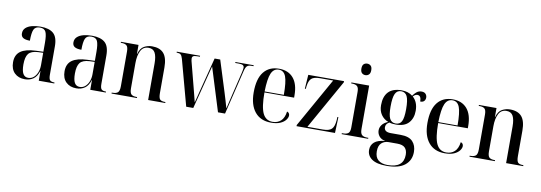

<svg xmlns="http://www.w3.org/2000/svg" viewBox="-68 -1235 5512 1957"><g transform="rotate(10 2687.5 -257.0)"><path d="M193 10Q126 10 85.5 -29.5Q45 -69 45 -141Q45 -218 97 -255Q149 -292 254 -296L331 -299V-392Q331 -470 316 -503Q301 -536 254 -536Q207 -536 191.5 -502Q176 -468 176 -386Q130 -386 106.5 -400Q83 -414 83 -446Q83 -481 106.5 -503Q130 -525 170 -535.5Q210 -546 259 -546Q348 -546 392.5 -507.5Q437 -469 437 -374V-80Q437 -38 449.5 -24Q462 -10 494 -10H497V0H336V-100H334Q317 -42 280 -16Q243 10 193 10ZM224 -10Q256 -10 280 -30.5Q304 -51 317.5 -85Q331 -119 331 -160V-288L278 -286Q207 -282 180 -248Q153 -214 153 -137Q153 -71 170.5 -40.5Q188 -10 224 -10Z M726 10Q659 10 618.5 -29.5Q578 -69 578 -141Q578 -218 630 -255Q682 -292 787 -296L864 -299V-392Q864 -470 849 -503Q834 -536 787 -536Q740 -536 724.5 -502Q709 -468 709 -386Q663 -386 639.5 -400Q616 -414 616 -446Q616 -481 639.5 -503Q663 -525 703 -535.5Q743 -546 792 -546Q881 -546 925.5 -507.5Q970 -469 970 -374V-80Q970 -38 982.5 -24Q995 -10 1027 -10H1030V0H869V-100H867Q850 -42 813 -16Q776 10 726 10ZM757 -10Q789 -10 813 -30.5Q837 -51 850.5 -85Q864 -119 864 -160V-288L811 -286Q740 -282 713 -248Q686 -214 686 -137Q686 -71 703.5 -40.5Q721 -10 757 -10Z M1089 0V-10H1097Q1136 -10 1153 -26Q1170 -42 1170 -90V-449Q1170 -495 1153.5 -510.5Q1137 -526 1099 -526H1092V-536H1274V-443H1276Q1293 -504 1331.5 -525Q1370 -546 1414 -546Q1495 -546 1534.5 -500.5Q1574 -455 1574 -355V-91Q1574 -42 1588 -26Q1602 -10 1641 -10H1645V0H1468V-380Q1468 -450 1448.5 -487.5Q1429 -525 1381 -525Q1325 -525 1300 -475.5Q1275 -426 1275 -348V-89Q1275 -41 1291.5 -25.5Q1308 -10 1346 -10H1352V0Z M1734 -473Q1725 -505 1712.5 -515.5Q1700 -526 1676 -526H1670V-536H1911V-526H1884Q1854 -526 1842.5 -518.5Q1831 -511 1831 -494Q1831 -485 1834 -470Q1837 -455 1842 -439L1902 -208Q1912 -169 1921.5 -132Q1931 -95 1939 -62H1941Q1949 -92 1957 -125.5Q1965 -159 1973 -189L2062 -534H2120L2222 -210Q2233 -175 2245 -134Q2257 -93 2267 -58H2269Q2276 -89 2285.5 -129Q2295 -169 2303 -203L2359 -435Q2363 -453 2366 -468Q2369 -483 2369 -492Q2369 -510 2356.5 -518Q2344 -526 2311 -526H2277V-536H2466V-526H2444Q2415 -526 2400 -513Q2385 -500 2375 -458L2264 0H2191L2051 -450L1935 0H1862Z M2741 10Q2632 10 2573 -62Q2514 -134 2514 -264Q2514 -405 2570 -475.5Q2626 -546 2728 -546Q2823 -546 2876 -484.5Q2929 -423 2929 -304V-282H2622Q2622 -130 2653.5 -65.5Q2685 -1 2755 -1Q2806 -1 2840 -32Q2874 -63 2883 -130Q2896 -127 2903 -117Q2910 -107 2910 -94Q2910 -72 2891.5 -47.5Q2873 -23 2836 -6.5Q2799 10 2741 10ZM2821 -292Q2821 -425 2800 -480.5Q2779 -536 2727 -536Q2674 -536 2649.5 -480.5Q2625 -425 2622 -292Z M3004 0V-12L3291 -523H3154Q3092 -523 3066 -499Q3040 -475 3033 -414L3031 -391H3021L3031 -536H3401V-524L3114 -13H3275Q3338 -13 3364.5 -38.5Q3391 -64 3396 -130L3398 -165H3408L3402 0Z M3604 -634Q3582 -634 3567.5 -648Q3553 -662 3553 -693Q3553 -726 3567.5 -739.5Q3582 -753 3604 -753Q3625 -753 3640 -739.5Q3655 -726 3655 -693Q3655 -662 3640 -648Q3625 -634 3604 -634ZM3471 0V-10H3484Q3521 -10 3538.5 -25Q3556 -40 3556 -84V-453Q3556 -496 3538.5 -511Q3521 -526 3485 -526H3477V-536H3661V-86Q3661 -41 3679 -25.5Q3697 -10 3733 -10H3745V0Z M3976 239Q3875 239 3824.5 204Q3774 169 3774 109Q3774 59 3809.5 28.5Q3845 -2 3920 -8Q3877 -17 3856 -44Q3835 -71 3835 -104Q3835 -135 3855 -161.5Q3875 -188 3917 -205Q3871 -222 3843 -262Q3815 -302 3815 -361Q3815 -451 3860 -498.5Q3905 -546 3997 -546Q4065 -546 4110 -510Q4125 -532 4146.5 -550.5Q4168 -569 4199 -569Q4227 -569 4241 -553.5Q4255 -538 4255 -516Q4255 -495 4242.5 -480.5Q4230 -466 4202 -466Q4202 -528 4162 -528Q4140 -528 4118 -504Q4173 -455 4173 -365Q4173 -288 4130 -240Q4087 -192 3997 -192Q3979 -192 3961.5 -194Q3944 -196 3929 -201Q3909 -189 3901 -176Q3893 -163 3893 -147Q3893 -97 3962 -97H4064Q4151 -97 4189.5 -56Q4228 -15 4228 52Q4228 138 4166 188.5Q4104 239 3976 239ZM3994 -202Q4037 -202 4055.5 -238.5Q4074 -275 4074 -364Q4074 -459 4055 -497.5Q4036 -536 3993 -536Q3951 -536 3932 -496.5Q3913 -457 3913 -363Q3913 -275 3932 -238.5Q3951 -202 3994 -202ZM3986 229Q4151 229 4151 95Q4151 47 4126.5 22Q4102 -3 4047 -3H3957Q3914 -3 3884 23.5Q3854 50 3854 109Q3854 171 3889 200Q3924 229 3986 229Z M4539 10Q4430 10 4371 -62Q4312 -134 4312 -264Q4312 -405 4368 -475.5Q4424 -546 4526 -546Q4621 -546 4674 -484.5Q4727 -423 4727 -304V-282H4420Q4420 -130 4451.5 -65.5Q4483 -1 4553 -1Q4604 -1 4638 -32Q4672 -63 4681 -130Q4694 -127 4701 -117Q4708 -107 4708 -94Q4708 -72 4689.5 -47.5Q4671 -23 4634 -6.5Q4597 10 4539 10ZM4619 -292Q4619 -425 4598 -480.5Q4577 -536 4525 -536Q4472 -536 4447.5 -480.5Q4423 -425 4420 -292Z M4794 0V-10H4802Q4841 -10 4858 -26Q4875 -42 4875 -90V-449Q4875 -495 4858.5 -510.5Q4842 -526 4804 -526H4797V-536H4979V-443H4981Q4998 -504 5036.5 -525Q5075 -546 5119 -546Q5200 -546 5239.5 -500.5Q5279 -455 5279 -355V-91Q5279 -42 5293 -26Q5307 -10 5346 -10H5350V0H5173V-380Q5173 -450 5153.5 -487.5Q5134 -525 5086 -525Q5030 -525 5005 -475.5Q4980 -426 4980 -348V-89Q4980 -41 4996.5 -25.5Q5013 -10 5051 -10H5057V0Z"/></g></svg>

Font: Noto Serif Display SemiCondensed Medium
Style: Regular
Weight: 500
Width: 4
Designer: Monotype Design Team
Foundry: Monotype Imaging Inc.
Version: Version 2.009